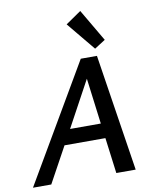

<svg xmlns="http://www.w3.org/2000/svg" viewBox="-110 -991 844 1064"><g transform="rotate(-10 312.0 -459.5)"><path d="M522 -738 461 -699 329 -859 416 -919ZM457 0 431 -201H201L91 0H-12L373 -658H464L566 0ZM247 -285H420L387 -543Z"/></g></svg>

Font: EauTestInfant Semibold
Style: Italic
Weight: 600
Italic angle: -12°
Designer: Christian Thalmann (Catharsis Fonts)
Version: Version 0.001;PS 000.001;hotconv 1.0.88;makeotf.lib2.5.64775